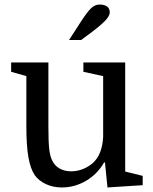

<svg xmlns="http://www.w3.org/2000/svg" viewBox="-20 -815 673 845"><path d="M193 -540V-257Q193 -193 196.5 -160.5Q200 -128 209 -110Q220 -86 242 -73.5Q264 -61 293 -61Q320 -61 345 -71Q370 -81 389 -98Q430 -135 434 -213V-480L347 -499V-540H531V-60L608 -41V0L453 10L442 -100H438Q409 -49 359 -19.5Q309 10 252 10Q214 10 182.5 -4.5Q151 -19 133 -44Q114 -72 105 -123Q96 -174 96 -259V-480L29 -499V-540ZM284 -639 333 -715Q362 -760 379.5 -777.5Q397 -795 418 -795Q439 -795 451 -786.5Q463 -778 463 -760Q463 -745 442.5 -723.5Q422 -702 375 -667L337 -639Z"/></svg>

Font: Domine
Style: Regular
Weight: 400
Designer: Pablo Impallari, Rodrigo Fuenzalida, Brenda Gallo
Foundry: Pablo Impallari, Rodrigo Fuenzalida, Brenda Gallo
Version: Version 2.000